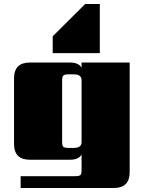

<svg xmlns="http://www.w3.org/2000/svg" viewBox="-20 -797 715 958"><path d="M478 -777V-532H243V-616L405 -777ZM321 -59H349Q387 -59 387 -88V-397Q387 -426 349 -426H321Q302 -426 296 -420Q290 -414 290 -395V-90Q290 -70 296 -64.5Q302 -59 321 -59ZM387 -485H627V62Q627 141 548 141H83V82H356Q376 82 381.5 76Q387 70 387 51V-26Q373 0 329 0H129Q50 0 50 -79V-406Q50 -485 129 -485H329Q373 -485 387 -459Z"/></svg>

Font: Sarpanch Black
Style: Regular
Weight: 900
Designer: Manushi Parikh (Devanagari and Latin), Jyotish Sonowal (Devanagari)
Foundry: Indian Type Foundry
Version: Version 2.004;PS 1.0;hotconv 1.0.78;makeotf.lib2.5.61930; tt